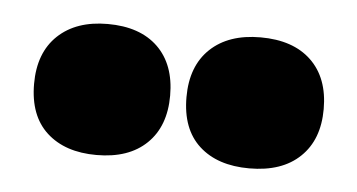

<svg xmlns="http://www.w3.org/2000/svg" viewBox="-28 -694 458 246"><g transform="rotate(5 201.0 -571.0)"><path d="M102.5 -486.5Q62 -486.5 38.5 -508Q15 -529.5 15 -570.5Q15 -610.5 38.5 -632.8Q62 -655 102.5 -655Q144 -655 167 -632.8Q190 -610.5 190 -570.5Q190 -531 167 -508.8Q144 -486.5 102.5 -486.5ZM299 -486.5Q258 -486.5 234.5 -508Q211 -529.5 211 -570.5Q211 -610.5 234.5 -632.8Q258 -655 299 -655Q341 -655 364.2 -632.8Q387.5 -610.5 387.5 -570.5Q387.5 -531 364.2 -508.8Q341 -486.5 299 -486.5Z"/></g></svg>

Font: Fraunces 144pt SuperSoft Black
Style: Regular
Weight: 900
Version: Version 1.000;[b76b70a41]